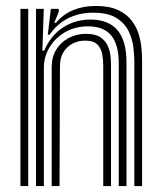

<svg xmlns="http://www.w3.org/2000/svg" viewBox="-20 -630 548 650"><path d="M434.8 0V-420.5Q434.8 -440 431.8 -467.9Q428.8 -495.8 416.1 -523Q403.5 -550.2 375.1 -568.6Q346.8 -587 295.8 -587Q247.8 -587 210.4 -568Q173 -549 147.8 -512.5H141.8L152.2 -600H178.5L179 -589.8L163.5 -552.8H169.2Q195 -582.5 228.5 -596.1Q262 -609.8 304 -609.8Q350.2 -609.8 379.5 -596.1Q408.8 -582.5 425.5 -560.6Q442.2 -538.8 449.8 -513.6Q457.2 -488.5 459.1 -465.1Q461 -441.8 461 -425.5V0ZM49.2 0V-600H75.5V0ZM155 0V-403.5Q155 -437.2 170.6 -462.4Q186.2 -487.5 212.8 -501.5Q239.2 -515.5 271.5 -515.5Q302.2 -515.5 319.4 -504.2Q336.5 -493 344.2 -476Q352 -459 353.9 -441.2Q355.8 -423.5 355.8 -410.5V0H329.5V-409Q329.5 -425 326.5 -444.6Q323.5 -464.2 310.5 -478.4Q297.5 -492.5 267.8 -492.5Q245.2 -492.5 225.9 -482.5Q206.5 -472.5 194.8 -453.4Q183 -434.2 183 -406.2L181.5 0ZM102 0V-600H128.2L123.5 -458.5H129.5Q151.5 -509.5 193 -536.8Q234.5 -564 287.8 -563.8Q348 -563.2 378.1 -527.4Q408.2 -491.5 408.2 -418.8V0H382V-415.5Q382 -479.2 356.5 -510Q331 -540.8 278.2 -540.8Q234 -540.8 200.2 -521Q166.5 -501.2 147.5 -469.5Q128.5 -437.8 128.5 -401.2V0Z"/></svg>

Font: Big Shoulders Inline Text Thin ExtraBold
Style: Regular
Weight: 800
Version: Version 2.002